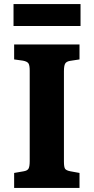

<svg xmlns="http://www.w3.org/2000/svg" viewBox="-20 -917 457 937"><path d="M49 0V-73L95 -81Q114 -84 119.5 -94.5Q125 -105 125 -131V-573Q125 -598 119 -607.5Q113 -617 92 -621L49 -627V-700H368V-627L322 -620Q304 -617 298 -606.5Q292 -596 292 -569V-128Q292 -102 297.5 -93.5Q303 -85 324 -81L368 -73V0ZM46 -790V-897H373V-790Z"/></svg>

Font: Literata 12pt
Style: Bold
Weight: 700
Designer: Latin by Veronika Burian and Jose Scaglione. Greek by Irene Vlachou. Cyrillic by Vera Evstafieva.
Foundry: TypeTogether
Version: Version 3.002